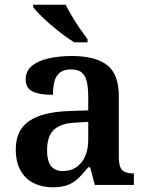

<svg xmlns="http://www.w3.org/2000/svg" viewBox="-20 -786 625 816"><path d="M203 10Q159 10 123.5 -7.5Q88 -25 67.5 -61Q47 -97 47 -152Q47 -232 103 -271Q159 -310 272 -314L355 -317V-374Q355 -408 350 -434.5Q345 -461 329.5 -476Q314 -491 281 -491Q251 -491 234 -477Q217 -463 211 -438.5Q205 -414 205 -383Q147 -383 118 -397.5Q89 -412 89 -448Q89 -484 115.5 -506Q142 -528 187 -538Q232 -548 285 -548Q385 -548 435 -509.5Q485 -471 485 -377V-120Q485 -93 490.5 -77.5Q496 -62 510 -55.5Q524 -49 546 -49H549V0H383L363 -75H355Q333 -48 313.5 -29Q294 -10 268.5 0Q243 10 203 10ZM246 -59Q280 -59 304 -75Q328 -91 341.5 -121Q355 -151 355 -191V-268L303 -265Q256 -263 229.5 -249Q203 -235 191.5 -210Q180 -185 180 -148Q180 -118 187 -98.5Q194 -79 209 -69Q224 -59 246 -59ZM296 -606Q273 -620 247 -639.5Q221 -659 195.5 -681Q170 -703 150 -723Q130 -743 121 -756V-766H259Q270 -744 286 -717Q302 -690 320 -664Q338 -638 352 -619V-606Z"/></svg>

Font: Noto Serif Bengali SemiBold
Style: Regular
Weight: 600
Version: Version 2.003